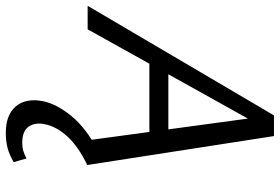

<svg xmlns="http://www.w3.org/2000/svg" viewBox="-180 -524 987 678"><g transform="rotate(90 314.0 -184.5)"><path d="M470 0 387 -612H419L78 0H-5L382 -658H455L557 0ZM153 -218 190 -285H464L483 -218ZM444 289Q380 289 350 253.5Q320 218 332 157Q342 109 384.5 57Q427 5 509 -38L558 1Q493 32 457 71Q421 110 413 152Q406 185 421.5 208Q437 231 480 231Q495 231 508 227Q521 223 534 216L547 261Q522 276 498 282.5Q474 289 444 289Z"/></g></svg>

Font: Ysabeau Infant Medium
Style: Italic
Weight: 500
Italic angle: -12°
Designer: Christian Thalmann (Catharsis Fonts)
Version: Version 2.001;gftools[0.9.30]; featfreeze: ss01,ss02,lnum